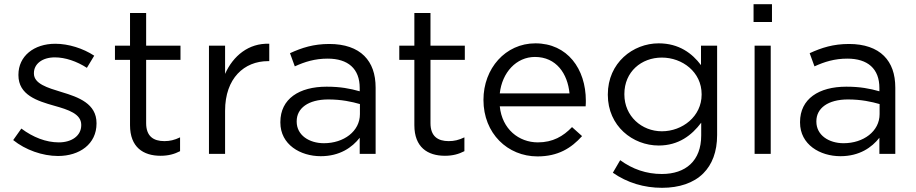

<svg xmlns="http://www.w3.org/2000/svg" viewBox="-20 -735 4373 917"><path d="M257 10C360 10 441 -47 441 -145V-147C441 -240 355 -271 275 -295C206 -316 142 -335 142 -384V-386C142 -429 181 -461 242 -461C292 -461 347 -442 395 -411L430 -469C377 -504 307 -526 244 -526C142 -526 68 -467 68 -378V-376C68 -281 158 -253 239 -230C307 -211 368 -191 368 -139V-137C368 -87 323 -55 261 -55C200 -55 138 -79 82 -121L43 -66C101 -19 183 10 257 10Z M747 9C784 9 813 1 840 -13V-79C813 -66 791 -61 765 -61C713 -61 678 -84 678 -147V-449H842V-517H678V-673H601V-517H529V-449H601V-137C601 -32 664 9 747 9Z M1055 -382V-517H978V0H1055V-206C1055 -362 1147 -443 1260 -443H1266V-526C1168 -530 1093 -468 1055 -382Z M1512 11C1603 11 1662 -31 1698 -77V0H1774V-316C1774 -382 1756 -432 1720 -468C1683 -505 1626 -525 1553 -525C1477 -525 1422 -507 1365 -481L1388 -418C1436 -440 1484 -455 1545 -455C1642 -455 1698 -407 1698 -315V-299C1652 -312 1606 -321 1540 -321C1409 -321 1319 -263 1319 -152V-150C1319 -44 1415 11 1512 11ZM1527 -51C1457 -51 1397 -89 1397 -154V-156C1397 -218 1452 -260 1548 -260C1611 -260 1661 -249 1699 -238V-190C1699 -108 1622 -51 1527 -51Z M2105 9C2142 9 2171 1 2198 -13V-79C2171 -66 2149 -61 2123 -61C2071 -61 2036 -84 2036 -147V-449H2200V-517H2036V-673H1959V-517H1887V-449H1959V-137C1959 -32 2022 9 2105 9Z M2367 -227H2777C2778 -239 2778 -247 2778 -254C2778 -406 2690 -528 2537 -528C2394 -528 2289 -408 2289 -258C2289 -97 2405 12 2547 12C2645 12 2708 -27 2760 -85L2712 -128C2670 -84 2620 -55 2549 -55C2458 -55 2378 -118 2367 -227ZM2700 -289H2367C2378 -389 2446 -463 2535 -463C2637 -463 2691 -383 2700 -289Z M3142 162C3224 162 3293 139 3339 93C3381 51 3405 -10 3405 -90V-517H3328V-424C3286 -480 3223 -528 3126 -528C3003 -528 2883 -435 2883 -284V-282C2883 -133 3002 -40 3126 -40C3221 -40 3284 -89 3329 -149V-88C3329 33 3255 96 3141 96C3067 96 3001 73 2942 30L2907 90C2976 138 3056 162 3142 162ZM3141 -108C3045 -108 2962 -180 2962 -284V-286C2962 -392 3043 -460 3141 -460C3239 -460 3331 -391 3331 -285V-283C3331 -179 3239 -108 3141 -108Z M3667 -715H3579V-630H3667ZM3661 -517H3584V0H3661Z M3994 11C4085 11 4144 -31 4180 -77V0H4256V-316C4256 -382 4238 -432 4202 -468C4165 -505 4108 -525 4035 -525C3959 -525 3904 -507 3847 -481L3870 -418C3918 -440 3966 -455 4027 -455C4124 -455 4180 -407 4180 -315V-299C4134 -312 4088 -321 4022 -321C3891 -321 3801 -263 3801 -152V-150C3801 -44 3897 11 3994 11ZM4009 -51C3939 -51 3879 -89 3879 -154V-156C3879 -218 3934 -260 4030 -260C4093 -260 4143 -249 4181 -238V-190C4181 -108 4104 -51 4009 -51Z"/></svg>

Font: Mission
Style: Regular
Weight: 400
Version: Version 1.000;FEAKit 1.0